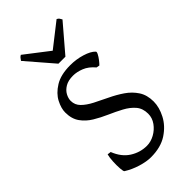

<svg xmlns="http://www.w3.org/2000/svg" viewBox="-246 -850 930 930"><g transform="rotate(-45 219.0 -385.5)"><path d="M334.5 -478 318.4 -481Q293.5 -510.7 264.4 -522.2Q235.4 -533.7 209.5 -533.7Q176.3 -533.7 155.5 -521.2Q134.8 -508.8 125 -490.5Q115.2 -472.2 115.2 -455.1Q115.2 -426.8 135.5 -406.7Q155.8 -386.7 188 -370.1Q220.2 -353.5 256.3 -336.4Q292.5 -319.3 324.7 -297.4Q356.9 -275.4 377.2 -244.4Q397.5 -213.4 397.5 -168.9Q397.5 -129.4 375.5 -87.2Q353.5 -44.9 309.3 -15.9Q265.1 13.2 197.3 13.2Q167.5 13.2 128.9 1.5Q90.3 -10.3 58.6 -30.3Q54.7 -32.7 53 -54.4Q51.3 -76.2 52.7 -102.8Q54.2 -129.4 58.6 -145.5L77.1 -143.1Q97.7 -90.3 137.2 -65.2Q176.8 -40 222.7 -40Q249.5 -40 275.9 -54.4Q302.2 -68.8 319.6 -93Q336.9 -117.2 336.9 -145.5Q336.9 -182.1 316.7 -205.8Q296.4 -229.5 264.4 -246.6Q232.4 -263.7 196.8 -279.3Q161.1 -294.9 129.2 -314.2Q97.2 -333.5 76.9 -362.1Q56.6 -390.6 56.6 -434.1Q56.6 -462.4 74 -496.1Q91.3 -529.8 130.9 -554.4Q170.4 -579.1 235.8 -579.1Q276.9 -579.1 314.9 -567.4Q353 -555.7 369.6 -538.1Q374 -534.7 367.9 -522.7Q361.8 -510.7 351.8 -497.8Q341.8 -484.9 334.5 -478ZM248.5 -624.5H200.7L82 -762.2Q88.4 -771.5 91.6 -775.4Q94.7 -779.3 102.1 -783.7L225.6 -688.5L347.2 -783.7Q355 -779.3 358.2 -775.4Q361.3 -771.5 366.2 -762.2Z"/></g></svg>

Font: Dai Banna SIL Light
Style: Regular
Weight: 300
Designer: Victor Gaultney
Foundry: SIL International
Version: Version 4.000